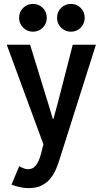

<svg xmlns="http://www.w3.org/2000/svg" viewBox="-20 -763 532 996"><path d="M128.9 212.9Q104.5 212.9 79.6 207Q54.7 201.2 39.6 194.8L79.6 99.1Q89.4 105.5 102.3 110.1Q115.2 114.7 124.5 114.7Q147 114.7 160.2 101.3Q173.3 87.9 180.7 70.1Q188 52.2 191.9 38.1L214.4 -50.8L218.3 21L15.1 -530.8H136.2L228.5 -231L253.9 -146.5H257.3L280.3 -231L357.4 -530.8H477.5L288.6 64.9Q282.2 85.9 271.7 111.6Q261.2 137.2 243.7 160.2Q226.1 183.1 198.2 198Q170.4 212.9 128.9 212.9ZM347.7 -598.6Q317.9 -598.6 296.9 -619.6Q275.9 -640.6 275.9 -670.4Q275.9 -701.2 296.9 -721.9Q317.9 -742.7 347.7 -742.7Q377.9 -742.7 398.7 -721.9Q419.4 -701.2 419.4 -670.4Q419.4 -640.6 398.7 -619.6Q377.9 -598.6 347.7 -598.6ZM150.9 -598.6Q121.1 -598.6 100.1 -619.6Q79.1 -640.6 79.1 -670.4Q79.1 -701.2 100.1 -721.9Q121.1 -742.7 150.9 -742.7Q181.2 -742.7 201.9 -721.9Q222.7 -701.2 222.7 -670.4Q222.7 -640.6 201.9 -619.6Q181.2 -598.6 150.9 -598.6Z"/></svg>

Font: Reddit Sans Condensed SemiBold
Style: Regular
Weight: 600
Designer: Stephen Hutchings
Foundry: Reddit
Version: Version 1.014